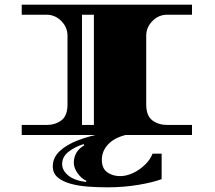

<svg xmlns="http://www.w3.org/2000/svg" viewBox="-20 -578 921 822"><path d="M73 0V-43H179Q216 -43 242.5 -62.5Q269 -82 269 -131V-425Q269 -461 242.5 -488Q216 -515 179 -515H73V-558H802V-515H696Q659 -515 632.5 -488Q606 -461 606 -425V-131Q606 -82 632.5 -62.5Q659 -43 696 -43H802V0ZM331 -43H382V-515H331ZM439 224Q399 224 357.5 221Q316 218 282 208.5Q248 199 227 181.5Q206 164 206 134Q206 97 235 69.5Q264 42 313 23Q362 4 422.5 -7Q483 -18 547 -22V-6Q481 4 448.5 34.5Q416 65 416 106Q416 143 439 159.5Q462 176 494 176Q521 176 549 163Q577 150 600 128Q623 106 633 80H672V189Q634 203 572 213.5Q510 224 439 224ZM348 201 350 196Q329 187 312.5 164Q296 141 296 119Q296 70 341 44L338 39Q299 51 272.5 72.5Q246 94 246 124Q246 152 272.5 173.5Q299 195 348 201Z"/></svg>

Font: Diplomata SC
Style: Regular
Weight: 400
Designer: Eduardo Rodriguez Tunni
Foundry: Eduardo Rodriguez Tunni
Version: Version 1.002; ttfautohint (v1.8.4.7-5d5b);gftools[0.9.23]